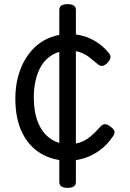

<svg xmlns="http://www.w3.org/2000/svg" viewBox="-20 -756 628 926"><path d="M311 19Q236 19 177.5 -15.5Q119 -50 86.5 -117Q54 -184 54 -281Q54 -336 66.5 -384Q79 -432 102 -470.5Q125 -509 156.5 -536Q188 -563 228 -577.5Q268 -592 314 -592Q347 -592 381 -582.5Q415 -573 447 -552.5Q479 -532 505 -500Q515 -487 512.5 -476.5Q510 -466 499 -453Q486 -441 475 -438.5Q464 -436 452 -446Q431 -464 411 -479.5Q391 -495 367.5 -503.5Q344 -512 311 -512Q280 -512 253.5 -501.5Q227 -491 206.5 -472Q186 -453 172 -425.5Q158 -398 150.5 -362.5Q143 -327 143 -285Q143 -216 163.5 -165.5Q184 -115 222 -88Q260 -61 311 -61Q346 -61 371.5 -71Q397 -81 419 -100Q441 -119 465 -146Q476 -158 488 -157Q500 -156 513 -145Q528 -135 531.5 -124Q535 -113 526 -100Q498 -58 461.5 -31.5Q425 -5 386 7Q347 19 311 19ZM306 150Q266 150 266 122V-708Q266 -736 306 -736Q346 -736 346 -708V122Q346 150 306 150Z"/></svg>

Font: Playwrite ES Deco
Style: Regular
Weight: 400
Designer: Veronika Burian, José Scaglione
Foundry: TypeTogether
Version: Version 1.002